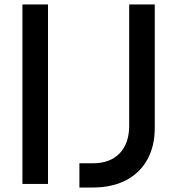

<svg xmlns="http://www.w3.org/2000/svg" viewBox="-20 -820 790 856"><path d="M80 -800H194V0H80ZM334 16V-92H394Q471 -92 513.5 -136.5Q556 -181 556 -260V-800H670V-250Q670 -168 636.5 -108Q603 -48 541 -16Q479 16 394 16Z"/></svg>

Font: Martian Mono VF sWd Rg
Style: Regular
Weight: 400
Width: 6
Monospace: yes
Designer: Roman Shamin
Foundry: Evil Martians
Version: Version 1.100